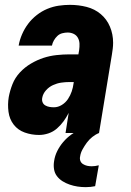

<svg xmlns="http://www.w3.org/2000/svg" viewBox="-20 -548 540 791"><path d="M141 8Q110 8 82 -2Q54 -12 36.5 -34.5Q19 -57 15 -87.5Q11 -118 16 -148Q21 -175 31.5 -201.5Q42 -228 62 -249.5Q82 -271 107.5 -286Q133 -301 159 -309.5Q185 -318 212.5 -321Q240 -324 266 -324H303L306 -341Q308 -355 307.5 -368Q307 -381 301 -392Q295 -403 283.5 -408.5Q272 -414 259 -414Q248 -414 236.5 -411Q225 -408 216.5 -400Q208 -392 202 -381.5Q196 -371 194 -360H57V-361Q61 -384 71 -407Q81 -430 96 -450Q111 -470 131.5 -486Q152 -502 175 -511.5Q198 -521 221.5 -524.5Q245 -528 268 -528Q304 -528 337 -519.5Q370 -511 395 -490Q420 -469 433 -438Q446 -407 446 -372Q446 -360 444.5 -347.5Q443 -335 441 -323L388 0H250L263 -83Q254 -65 242 -48.5Q230 -32 214.5 -18.5Q199 -5 179.5 1.5Q160 8 141 8ZM202 -106Q219 -106 234.5 -115.5Q250 -125 260 -140Q270 -155 275.5 -171.5Q281 -188 283 -204L284 -210H266Q249 -210 232 -207.5Q215 -205 198.5 -197.5Q182 -190 169.5 -176Q157 -162 154 -145Q152 -135 155.5 -126.5Q159 -118 167 -113.5Q175 -109 184 -107.5Q193 -106 202 -106ZM333 223Q316 223 299.5 220.5Q283 218 267 212.5Q251 207 237.5 198.5Q224 190 214.5 177.5Q205 165 202.5 148.5Q200 132 203 115Q206 94 216 74Q226 54 240.5 37Q255 20 273.5 6.5Q292 -7 311.5 -16.5Q331 -26 352 -32Q373 -38 394 -40L388 0Q373 6 360 16.5Q347 27 337.5 40Q328 53 320 67.5Q312 82 310 97Q308 106 311 114.5Q314 123 322 128Q330 133 339 135Q348 137 358 137Q365 137 372 136Q379 135 387 133L372 219Q363 221 353 222Q343 223 333 223Z"/></svg>

Font: Iosevka Heavy Oblique
Style: Regular
Weight: 900
Italic angle: -9°
Monospace: yes
Designer: Belleve Invis
Foundry: Belleve Invis
Version: Version 32.5.0; ttfautohint (v1.8.4)